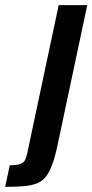

<svg xmlns="http://www.w3.org/2000/svg" viewBox="-124 -530 359 746"><path d="M-104 196 -86 112Q-58 112 -44.5 107Q-31 102 -26 90.5Q-21 79 -17 60L104 -510H215L104 13Q94 64 83 97.5Q72 131 58.5 151Q45 171 24 180.5Q3 190 -28 193Q-59 196 -104 196Z"/></svg>

Font: Saira Condensed SemiBold
Style: Italic
Weight: 600
Width: 3
Italic angle: -12°
Designer: Hector Gatti with collaboration of the Omnibus-Type team
Foundry: Omnibus-Type
Version: Version 1.101